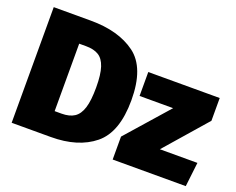

<svg xmlns="http://www.w3.org/2000/svg" viewBox="-111 -891 1335 1086"><g transform="rotate(20 556.5 -348.0)"><path d="M636 -351Q636 -158 539 -79Q442 0 278 0H43V-696H266Q434 -696 535 -621.5Q636 -547 636 -351ZM249 -551V-145H290Q338 -145 367 -164Q396 -183 410 -227.5Q424 -272 424 -351Q424 -429 409.5 -472.5Q395 -516 366 -533.5Q337 -551 291 -551ZM1101 -397 882 -146H1108L1091 0H651V-138L873 -390H671V-534H1101Z"/></g></svg>

Font: FiraGO Heavy
Style: Regular
Weight: 900
Designer: bBox Type
Foundry: bBox Type GmbH
Version: Version 1.001